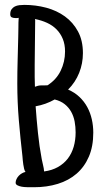

<svg xmlns="http://www.w3.org/2000/svg" viewBox="-20 -742 418 797"><path d="M367.2 -191.4Q367.2 -134.3 348.9 -91.8Q330.6 -49.3 297.9 -21Q265.1 7.3 220 21.2Q174.8 35.2 121.1 35.2H104.5Q99.6 35.2 89.8 34.9Q80.1 34.7 70.1 33Q60.1 31.2 52.5 27.3Q44.9 23.4 44.9 16.6Q44.9 8.8 48.6 1.2Q52.2 -6.3 58.1 -12.5Q64 -18.6 71.3 -22.7Q78.6 -26.9 85.9 -28.3Q82 -33.2 80.1 -41.5Q78.1 -49.8 76.7 -59.1Q75.2 -68.4 74.5 -77.4Q73.7 -86.4 73.2 -92.8Q64.5 -168.5 58.1 -243.7Q51.8 -318.8 51.8 -395.5Q51.8 -444.3 53.2 -492.2Q54.7 -540 55.7 -588.9Q56.6 -608.9 56.4 -628.4Q56.2 -647.9 57.6 -668Q54.7 -667 51.3 -667Q47.9 -667 43.9 -667Q36.6 -667 29.5 -669.7Q22.5 -672.4 22.5 -682.6Q22.5 -695.3 27.8 -703.1Q33.2 -710.9 41.5 -715.1Q49.8 -719.2 60.3 -720.5Q70.8 -721.7 81.1 -721.7Q127.9 -721.7 171.9 -710Q215.8 -698.2 249.5 -673.8Q283.2 -649.4 303.7 -611.6Q324.2 -573.7 324.2 -521.5Q324.2 -478.5 308.6 -439.5Q293 -400.4 262.7 -370.1Q290 -358.4 309.8 -339.6Q329.6 -320.8 342.3 -297.4Q355 -273.9 361.1 -246.8Q367.2 -219.7 367.2 -191.4ZM250 -528.3Q250 -557.6 240.7 -580.3Q231.4 -603 214.8 -619.9Q198.2 -636.7 175.3 -647.2Q152.3 -657.7 125 -663.1Q126 -660.6 126 -658.7Q126 -656.7 126 -655.3Q126 -608.9 125 -563.7Q124 -518.6 124 -472.7V-421.9Q124 -412.1 124.5 -402.1Q125 -392.1 125 -381.8Q137.7 -387.2 150.6 -387.5Q163.6 -387.7 176.8 -387.7Q213.4 -410.6 231.7 -448Q250 -485.4 250 -528.3ZM293.9 -192.4Q293.9 -215.8 289.8 -237.8Q285.6 -259.8 275.4 -278.1Q265.1 -296.4 248.5 -309.6Q231.9 -322.8 207 -329.1Q169.9 -308.1 127.9 -300.8Q131.8 -245.6 137.5 -190.7Q143.1 -135.7 153.3 -81.1Q155.8 -68.4 158.9 -55.9Q162.1 -43.5 163.1 -30.3Q195.8 -34.7 220.5 -48.6Q245.1 -62.5 261.5 -83.7Q277.8 -105 285.9 -132.8Q293.9 -160.6 293.9 -192.4Z"/></svg>

Font: Just Another Hand
Style: Regular
Weight: 400
Designer: Astigmatic (AOETI)
Foundry: Astigmatic (AOETI)
Version: Version 1.000